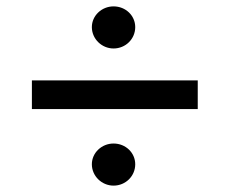

<svg xmlns="http://www.w3.org/2000/svg" viewBox="-20 -597 720 602"><path d="M336 -147C299 -147 268 -118 268 -82C268 -45 299 -15 336 -15C374 -15 404 -45 404 -82C404 -118 374 -147 336 -147ZM336 -577C299 -577 268 -548 268 -512C268 -475 299 -445 336 -445C374 -445 404 -475 404 -512C404 -548 374 -577 336 -577ZM80 -345V-255H600V-345Z"/></svg>

Font: Goli Medium
Style: Regular
Weight: 500
Designer: jaikishan Patel
Foundry: MagicType
Version: Version 1.000;Glyphs 3.2 (3242)